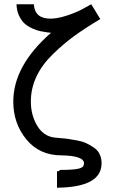

<svg xmlns="http://www.w3.org/2000/svg" viewBox="-20 -725 541 896"><path d="M42 -251Q42 -418 218 -572L200 -574Q183 -577 168.5 -579.5Q154 -582 132.5 -591.5Q111 -601 96 -614Q81 -627 69.5 -650.5Q58 -674 57 -705H138Q142 -638 215 -638Q267 -638 348 -674Q362 -681 376.5 -689Q391 -697 398 -701L406 -705L448 -636Q376 -593 326.5 -557Q277 -521 226.5 -472Q176 -423 150 -367.5Q124 -312 124 -251Q124 -188 153.5 -138.5Q183 -89 235 -83Q240 -82 261.5 -80.5Q283 -79 299.5 -76.5Q316 -74 340.5 -69.5Q365 -65 383 -56.5Q401 -48 418.5 -36Q436 -24 445 -5.5Q454 13 454 37Q454 149 246 151V74Q256 76 260 68Q319 68 345 62.5Q371 57 371 42Q372 40 372 37Q372 2 267 0Q164 0 103 -74.5Q42 -149 42 -251Z"/></svg>

Font: Coval
Style: Light
Weight: 300
Foundry: Context Ltd
Version: Version 001.000